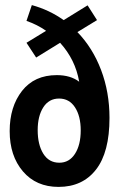

<svg xmlns="http://www.w3.org/2000/svg" viewBox="-20 -721 481 754"><path d="M410 -258Q410 -123 357 -55Q304 13 210 13Q122 13 70 -48Q18 -109 18 -206Q18 -302 66.5 -364Q115 -426 203 -426Q257 -426 291 -400Q276 -487 216 -553L122 -495L84 -553L161 -600Q127 -624 84 -639L105 -701Q174 -682 230 -642L324 -700L361 -642L284 -595Q344 -533 377 -446Q410 -359 410 -258ZM297 -209Q297 -265 274.5 -299.5Q252 -334 212 -334Q172 -334 150 -299.5Q128 -265 128 -210Q128 -153 150 -117.5Q172 -82 213 -82Q252 -82 274.5 -117Q297 -152 297 -209Z"/></svg>

Font: Cabin Condensed SemiBold
Style: Regular
Weight: 600
Width: 3
Designer: Pablo Impallari
Foundry: Pablo Impallari. http://www.impallari.com Igino Marini. http://www.ikern.com
Version: Version 2.200